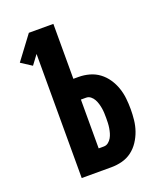

<svg xmlns="http://www.w3.org/2000/svg" viewBox="-136 -824 772 913"><g transform="rotate(-20 250.0 -367.5)"><path d="M119 0V-628L84 -581L30 -616L119 -735H243V-457H269Q297 -457 324 -449.5Q351 -442 373 -425.5Q395 -409 410.5 -386Q426 -363 435 -337Q444 -311 447 -283.5Q450 -256 450 -228Q450 -201 447 -173.5Q444 -146 435 -120Q426 -94 410.5 -70.5Q395 -47 373 -30.5Q351 -14 324 -7Q297 0 269 0ZM269 -105Q282 -105 292 -113Q302 -121 308 -131.5Q314 -142 317.5 -154Q321 -166 323 -178.5Q325 -191 325.5 -203.5Q326 -216 326 -228Q326 -241 325.5 -253.5Q325 -266 323 -278Q321 -290 317.5 -302Q314 -314 308 -325Q302 -336 292 -344Q282 -352 269 -352H243V-105Z"/></g></svg>

Font: Iosevka Extrabold
Style: Regular
Weight: 800
Monospace: yes
Designer: Belleve Invis
Foundry: Belleve Invis
Version: Version 32.5.0; ttfautohint (v1.8.4)